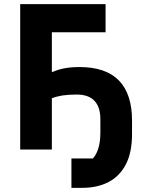

<svg xmlns="http://www.w3.org/2000/svg" viewBox="-20 -718 708 922"><path d="M323 184V43H426Q443 25 452.5 -6.5Q462 -38 462 -81V-145Q462 -204 433.5 -234Q405 -264 348 -264Q308 -264 279.5 -259.5Q251 -255 229 -246V0H77V-698H487V-563H229V-373H234Q258 -384 289.5 -390Q321 -396 362 -396Q488 -396 551 -331.5Q614 -267 614 -139V-74Q614 14 584.5 71Q555 128 501.5 156Q448 184 375 184Z"/></svg>

Font: IBM Plex Sans Var
Style: Regular
Weight: 400
Designer: Mike Abbink, Paul van der Laan, Pieter van Rosmalen
Foundry: Bold Monday
Version: Version 3.000